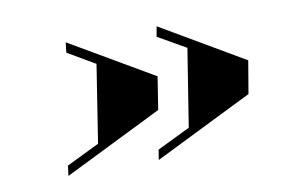

<svg xmlns="http://www.w3.org/2000/svg" viewBox="-46 -463 660 448"><g transform="rotate(-10 284.5 -239.0)"><path d="M84 -85 86.9 -108.9 165 -147 193.8 -331.1 128.9 -369.1 131.8 -393.1 329.1 -277.8 316.9 -200.2ZM297.9 -85 301.8 -108.9 379.9 -147 409.2 -331.1 342.8 -369.1 347.2 -393.1 543.9 -277.8 530.8 -200.2Z"/></g></svg>

Font: Hjet
Style: Italic
Weight: 400
Designer: T. Christopher White
Version: Version 1.2